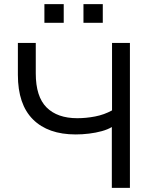

<svg xmlns="http://www.w3.org/2000/svg" viewBox="-20 -914 752 934"><path d="M524 0V-296Q504 -284 475 -276Q446 -268 413 -264Q380 -260 348 -260Q214 -260 140.5 -333Q67 -406 67 -550V-705H154V-557Q154 -444 206.5 -391.5Q259 -339 356 -339Q399 -339 443 -347.5Q487 -356 525 -377V-705H612V0ZM386 -803V-894H480V-803ZM196 -803V-894H290V-803Z"/></svg>

Font: Nunito Sans 9pt
Style: Regular
Weight: 400
Version: Version 3.101;gftools[0.9.27]